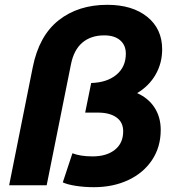

<svg xmlns="http://www.w3.org/2000/svg" viewBox="-20 -770 733 798"><path d="M648 -230Q648 -159 612 -105Q576 -51 513 -21.5Q450 8 370 8Q331 8 295.5 2.5Q260 -3 241 -12L281 -133Q314 -120 365 -120Q423 -120 457.5 -147.5Q492 -175 492 -224Q492 -262 464 -282Q436 -302 387 -302H334L359 -425Q425 -427 464 -459.5Q503 -492 503 -547Q503 -582 479.5 -602.5Q456 -623 413 -623Q358 -623 322.5 -593Q287 -563 275 -503L174 0H18L116 -490Q142 -621 223.5 -685.5Q305 -750 426 -750Q530 -750 592 -700Q654 -650 654 -565Q654 -508 627 -460.5Q600 -413 550 -383Q597 -362 622.5 -322.5Q648 -283 648 -230Z"/></svg>

Font: Montserrat Alternates
Style: Bold Italic
Weight: 700
Italic angle: -11.3°
Designer: Julieta Ulanovsky
Foundry: Julieta Ulanovsky
Version: Version 7.200